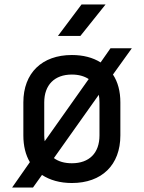

<svg xmlns="http://www.w3.org/2000/svg" viewBox="-20 -805 640 855"><path d="M238 -645H338L450 -785H343ZM34 30H127L167 -26C202 -3 247 10 300 10C433 10 516 -70 516 -202V-349C516 -398 505 -440 483 -473L567 -590H472L428 -527C393 -549 350 -560 300 -560C167 -560 84 -480 84 -349V-202C84 -155 94 -115 113 -83ZM177 -202V-349C177 -427 223 -473 300 -473C330 -473 355 -466 375 -453L179 -176C178 -184 177 -192 177 -202ZM300 -78C267 -78 240 -86 220 -101L420 -383C422 -372 423 -361 423 -348V-202C423 -123 377 -78 300 -78Z"/></svg>

Font: JetBrains Mono Medium
Style: Regular
Weight: 436
Monospace: yes
Designer: Philipp Nurullin, Konstantin Bulenkov
Foundry: JetBrains
Version: Version 2.305